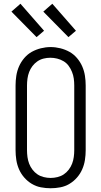

<svg xmlns="http://www.w3.org/2000/svg" viewBox="-20 -996 540 1024"><path d="M250 8Q224 8 198 3Q172 -2 149.5 -15.5Q127 -29 109.5 -49Q92 -69 81.5 -93Q71 -117 67 -143Q63 -169 63 -195V-540Q63 -566 67 -592Q71 -618 81.5 -642Q92 -666 109.5 -686.5Q127 -707 149.5 -719.5Q172 -732 198 -738.5Q224 -745 250 -745Q276 -745 302 -738.5Q328 -732 350.5 -719.5Q373 -707 390.5 -686.5Q408 -666 418.5 -642Q429 -618 433 -592Q437 -566 437 -540V-195Q437 -169 433 -143Q429 -117 418.5 -93Q408 -69 390.5 -49Q373 -29 350.5 -15.5Q328 -2 302 3Q276 8 250 8ZM250 -47Q268 -47 286.5 -51.5Q305 -56 320 -66Q335 -76 346.5 -91Q358 -106 364.5 -123Q371 -140 373.5 -158.5Q376 -177 376 -195V-540Q376 -559 373.5 -577Q371 -595 364 -612.5Q357 -630 346 -645Q335 -660 319 -669.5Q303 -679 285 -683.5Q267 -688 248 -688Q230 -688 212 -683.5Q194 -679 179 -668.5Q164 -658 153 -643.5Q142 -629 135.5 -612Q129 -595 126.5 -576.5Q124 -558 124 -540V-195Q124 -177 126.5 -158.5Q129 -140 135.5 -123Q142 -106 153.5 -91Q165 -76 180 -66Q195 -56 213.5 -51.5Q232 -47 250 -47ZM345 -798 211 -934 259 -976 385 -832ZM175 -798 41 -934 89 -976 215 -832Z"/></svg>

Font: Iosevka Slab Light
Style: Regular
Weight: 300
Monospace: yes
Designer: Belleve Invis
Foundry: Belleve Invis
Version: Version 11.1.0; ttfautohint (v1.8.3)